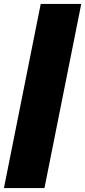

<svg xmlns="http://www.w3.org/2000/svg" viewBox="-56 -762 433 976"><path d="M-36 194 151 -742H357L170 194Z"/></svg>

Font: Montserrat Thin Black
Style: Italic
Weight: 900
Italic angle: -11.3°
Version: Version 9.000